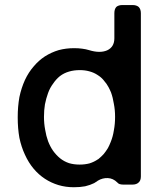

<svg xmlns="http://www.w3.org/2000/svg" viewBox="-20 -747 666 778"><path d="M476.6 -726.6Q460 -726.6 451.2 -718.8Q443.4 -710 443.4 -693.4Q443.4 -659.2 443.4 -591.8Q443.4 -556.6 414.1 -543Q384.8 -530.3 340.8 -543.9Q328.1 -547.9 312.5 -549.8Q297.9 -551.8 280.3 -551.8Q247.1 -551.8 217.8 -543.9Q188.5 -535.2 162.1 -518.6Q136.7 -502 116.2 -477.5Q95.7 -454.1 81.1 -422.9Q66.4 -390.6 58.6 -353.5Q51.8 -315.4 51.8 -271.5Q51.8 -226.6 58.6 -188.5Q66.4 -151.4 81.1 -120.1Q95.7 -87.9 116.2 -63.5Q136.7 -39.1 162.1 -22.5Q187.5 -5.9 216.8 2.9Q246.1 11.7 279.3 11.7Q304.7 11.7 325.2 7.8Q345.7 2.9 361.3 -4.9Q365.2 -7.8 369.1 -9.8Q373 -11.7 376 -14.6Q395.5 -26.4 417 -25.4Q438.5 -24.4 455.1 -7.8Q459 -2.9 464.8 -1Q471.7 1 479.5 1Q492.2 1 516.6 1Q533.2 1 542 -7.8Q550.8 -15.6 550.8 -32.2Q550.8 -252.9 550.8 -693.4Q550.8 -710 542 -718.8Q533.2 -726.6 516.6 -726.6Q516.6 -726.6 515.6 -726.6Q505.9 -726.6 496.1 -726.6Q486.3 -726.6 476.6 -726.6ZM417 -146.5Q409.2 -133.8 400.4 -123Q390.6 -112.3 379.9 -103.5Q379.9 -103.5 378.9 -102.5Q377.9 -102.5 377 -101.6Q361.3 -90.8 342.8 -85Q324.2 -80.1 302.7 -80.1Q279.3 -80.1 259.8 -85.9Q239.3 -92.8 223.6 -105.5Q208 -118.2 195.3 -135.7Q183.6 -152.3 174.8 -174.8Q167 -196.3 163.1 -220.7Q158.2 -246.1 158.2 -273.4Q158.2 -300.8 162.1 -324.2Q167 -348.6 174.8 -370.1Q182.6 -391.6 195.3 -408.2Q207 -425.8 222.7 -438.5Q239.3 -451.2 259.8 -457Q279.3 -462.9 303.7 -462.9Q324.2 -462.9 341.8 -458Q360.4 -453.1 375 -443.4Q376 -442.4 377.9 -441.4Q379.9 -440.4 380.9 -439.5Q393.6 -430.7 402.3 -418.9Q412.1 -408.2 419.9 -393.6Q421.9 -388.7 424.8 -383.8Q427.7 -377.9 429.7 -373Q437.5 -351.6 441.4 -326.2Q446.3 -301.8 446.3 -273.4Q446.3 -244.1 441.4 -218.8Q437.5 -193.4 428.7 -171.9Q428.7 -171.9 428.7 -171.9Q425.8 -165 422.9 -158.2Q419.9 -152.3 417 -146.5Z"/></svg>

Font: DeepSea
Style: Medium
Weight: 500
Designer: Stem
Version: Version 3.019;git-0a5106e0b